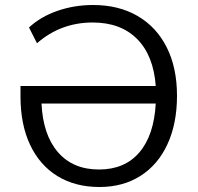

<svg xmlns="http://www.w3.org/2000/svg" viewBox="-20 -740 790 768"><path d="M688 -357Q688 -246 650 -163.5Q612 -81 542 -36.5Q472 8 378 8Q281 8 210 -35.5Q139 -79 100.5 -160.5Q62 -242 62 -354V-396H603Q594 -518 528.5 -584Q463 -650 351 -650Q223 -650 128 -567L96 -630Q142 -673 209.5 -696.5Q277 -720 352 -720Q455 -720 530.5 -676Q606 -632 647 -550.5Q688 -469 688 -357ZM603 -326H146Q152 -200 212 -131Q272 -62 376 -62Q479 -62 537.5 -130.5Q596 -199 603 -326Z"/></svg>

Font: Muli
Style: Regular
Weight: 400
Designer: Vernon Adams
Foundry: Vernon Adams
Version: Version 2.000